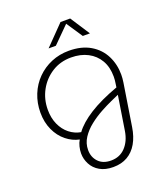

<svg xmlns="http://www.w3.org/2000/svg" viewBox="-162 -811 988 1139"><g transform="rotate(-20 331.5 -242.0)"><path d="M356 216Q306 216 271.5 196Q237 176 220 143Q203 110 203 75Q203 54 208.5 32Q214 10 224 -6Q180 -15 142 -45.5Q104 -76 81.5 -125Q59 -174 59 -235Q59 -296 80.5 -349Q102 -402 141 -441Q180 -480 231.5 -501.5Q283 -523 342 -523Q422 -523 477 -490.5Q532 -458 559.5 -403.5Q587 -349 587 -284Q587 -273 586 -260.5Q585 -248 583 -235L541 31Q532 89 508 130.5Q484 172 446 194Q408 216 356 216ZM357 175Q412 175 447.5 137.5Q483 100 493 38L527 -178Q511 -171 478.5 -156.5Q446 -142 406.5 -120.5Q367 -99 331 -70.5Q295 -42 272 -7Q249 28 249 70Q249 115 277.5 145Q306 175 357 175ZM247 -44Q282 -92 353 -137Q424 -182 534 -222L537 -243Q539 -255 540 -266Q541 -277 541 -288Q541 -348 516 -391Q491 -434 446 -457.5Q401 -481 341 -481Q273 -481 220 -447.5Q167 -414 136.5 -358.5Q106 -303 106 -236Q106 -184 124.5 -143Q143 -102 175 -76.5Q207 -51 247 -44ZM235 -577 355 -700H416L496 -577H451L383 -679L281 -577Z"/></g></svg>

Font: MuseoModerno ExtraLight
Style: Italic
Weight: 250
Italic angle: -9°
Designer: Pablo Cosgaya, Héctor Gatti, Marcela Romero, and the Authors of The MuseoModerno Project.
Foundry: Omnibus-Type Team
Version: Version 1.003